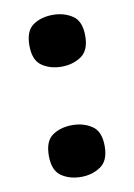

<svg xmlns="http://www.w3.org/2000/svg" viewBox="-69 -594 455 650"><g transform="rotate(-10 158.5 -269.5)"><path d="M158 -370Q118 -370 90 -389.5Q62 -409 62 -459Q62 -510 90 -529Q118 -548 158 -548Q196 -548 225 -529Q254 -510 254 -459Q254 -409 225 -389.5Q196 -370 158 -370ZM158 9Q118 9 90 -10.5Q62 -30 62 -80Q62 -131 90 -150Q118 -169 158 -169Q196 -169 225 -150Q254 -131 254 -80Q254 -30 225 -10.5Q196 9 158 9Z"/></g></svg>

Font: Noto Serif Hebrew Black
Style: Regular
Weight: 900
Version: Version 2.003